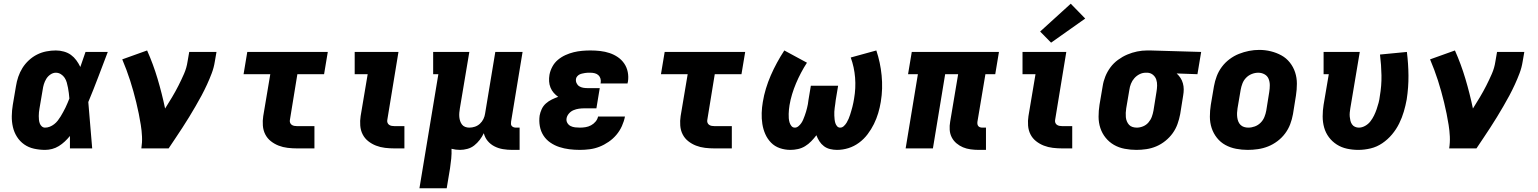

<svg xmlns="http://www.w3.org/2000/svg" viewBox="-20 -800 8290 1035"><path d="M223 8Q193 8 163.5 1.5Q134 -5 110.5 -21.5Q87 -38 71.5 -62.5Q56 -87 49.5 -115.5Q43 -144 43.5 -174.5Q44 -205 49 -235L66 -335Q70 -361 78.5 -386Q87 -411 101 -433.5Q115 -456 135.5 -475Q156 -494 180 -506Q204 -518 230 -523Q256 -528 281 -528Q303 -528 324.5 -522Q346 -516 362.5 -504Q379 -492 391.5 -475Q404 -458 413 -439Q420 -459 427 -479.5Q434 -500 441 -520H561Q535 -452 509.5 -384.5Q484 -317 456 -250Q462 -187 466.5 -124.5Q471 -62 477 0H357Q357 -17 357 -33.5Q357 -50 357 -67Q344 -51 329 -37Q314 -23 297 -12.5Q280 -2 261 3Q242 8 223 8ZM223 -112Q236 -112 248.5 -117Q261 -122 272 -130.5Q283 -139 291.5 -150Q300 -161 307 -172.5Q314 -184 320.5 -196Q327 -208 333 -220Q339 -232 344 -244.5Q349 -257 354 -269Q353 -284 351 -298.5Q349 -313 346.5 -327Q344 -341 340 -355Q336 -369 328.5 -380.5Q321 -392 308.5 -400Q296 -408 281 -408Q266 -408 252 -398.5Q238 -389 229.5 -375Q221 -361 216.5 -346Q212 -331 210 -316L193 -216Q191 -205 190 -195Q189 -185 189 -174.5Q189 -164 190 -154Q191 -144 194.5 -134.5Q198 -125 205.5 -118.5Q213 -112 223 -112Z M742 0Q747 -32 745.5 -64Q744 -96 739 -126.5Q734 -157 728 -187.5Q722 -218 714.5 -248Q707 -278 699 -307.5Q691 -337 681.5 -366Q672 -395 661.5 -423.5Q651 -452 639 -480L773 -528Q806 -454 829.5 -375Q853 -296 870 -215Q889 -245 907.5 -276Q926 -307 942 -338.5Q958 -370 972 -402Q986 -434 991 -468L1000 -520H1147L1138 -468Q1133 -436 1121.5 -405.5Q1110 -375 1096 -344.5Q1082 -314 1066.5 -285Q1051 -256 1034 -227Q1017 -198 999.5 -169Q982 -140 963.5 -112Q945 -84 926.5 -56Q908 -28 889 0Z M1582 0Q1556 0 1530.5 -3Q1505 -6 1482 -15Q1459 -24 1440 -39Q1421 -54 1410 -75.5Q1399 -97 1397 -123Q1395 -149 1399 -174L1437 -400H1293L1313 -520H1747L1727 -400H1583L1543 -155Q1541 -147 1543.5 -139.5Q1546 -132 1552 -127.5Q1558 -123 1566 -121.5Q1574 -120 1582 -120H1675V0Z M2107 0Q2081 0 2055.5 -3Q2030 -6 2007 -15Q1984 -24 1965 -39Q1946 -54 1935 -75.5Q1924 -97 1922 -123Q1920 -149 1924 -174L1962 -400H1892V-520H2128L2068 -155Q2066 -147 2068.5 -139.5Q2071 -132 2077 -127.5Q2083 -123 2091 -121.5Q2099 -120 2107 -120H2160V0Z M2241 215 2343 -400H2315V-520H2510L2459 -216Q2457 -204 2456 -192.5Q2455 -181 2456 -169.5Q2457 -158 2460.5 -147.5Q2464 -137 2470.5 -128.5Q2477 -120 2487.5 -116Q2498 -112 2510 -112Q2525 -112 2540 -117Q2555 -122 2567 -133Q2579 -144 2586 -158.5Q2593 -173 2595 -188L2650 -520H2797L2735 -144Q2734 -137 2734.5 -131Q2735 -125 2739 -120.5Q2743 -116 2749 -114Q2755 -112 2761 -112H2781V8H2741Q2716 8 2691.5 4Q2667 0 2645.5 -11Q2624 -22 2609 -40Q2594 -58 2588 -82Q2579 -63 2566 -46Q2553 -29 2536.5 -16Q2520 -3 2499.5 2.5Q2479 8 2460 8Q2448 8 2436.5 6.5Q2425 5 2414 2Q2415 28 2412.5 54.5Q2410 81 2406 107L2388 215Z M3106 8Q3077 8 3049 4.5Q3021 1 2995 -7.5Q2969 -16 2946.5 -31.5Q2924 -47 2909.5 -69.5Q2895 -92 2890 -120Q2885 -148 2889 -177Q2892 -194 2900 -211.5Q2908 -229 2922.5 -242Q2937 -255 2954.5 -263.5Q2972 -272 2989 -278Q2976 -287 2965 -299.5Q2954 -312 2947.5 -328Q2941 -344 2940 -361.5Q2939 -379 2942 -397Q2946 -419 2957.5 -440.5Q2969 -462 2987.5 -477.5Q3006 -493 3028 -503Q3050 -513 3072.5 -518.5Q3095 -524 3118 -526Q3141 -528 3163 -528Q3190 -528 3216 -525Q3242 -522 3266 -514Q3290 -506 3310.5 -492Q3331 -478 3345 -457.5Q3359 -437 3364 -411.5Q3369 -386 3365 -360Q3364 -357 3363.5 -354.5Q3363 -352 3363 -350H3217Q3217 -351 3217.5 -351.5Q3218 -352 3218 -353Q3220 -365 3217 -376Q3214 -387 3206 -394.5Q3198 -402 3186.5 -405Q3175 -408 3163 -408Q3156 -408 3148.5 -408Q3141 -408 3133.5 -406.5Q3126 -405 3118.5 -403.5Q3111 -402 3104 -398.5Q3097 -395 3091.5 -388.5Q3086 -382 3085 -375Q3083 -363 3088 -352Q3093 -341 3102.5 -335Q3112 -329 3123.5 -327Q3135 -325 3147 -325H3213L3195 -216H3129Q3115 -216 3100.5 -214Q3086 -212 3071.5 -206Q3057 -200 3046.5 -187.5Q3036 -175 3034 -161Q3032 -148 3038.5 -137Q3045 -126 3056 -120.5Q3067 -115 3080 -113.5Q3093 -112 3106 -112Q3121 -112 3136.5 -114.5Q3152 -117 3166 -124.5Q3180 -132 3190.5 -144.5Q3201 -157 3204 -172H3349Q3344 -146 3332.5 -120.5Q3321 -95 3303 -73.5Q3285 -52 3261 -35.5Q3237 -19 3211.5 -9Q3186 1 3159 4.5Q3132 8 3106 8Z M3832 0Q3806 0 3780.5 -3Q3755 -6 3732 -15Q3709 -24 3690 -39Q3671 -54 3660 -75.5Q3649 -97 3647 -123Q3645 -149 3649 -174L3687 -400H3543L3563 -520H3997L3977 -400H3833L3793 -155Q3791 -147 3793.5 -139.5Q3796 -132 3802 -127.5Q3808 -123 3816 -121.5Q3824 -120 3832 -120H3925V0Z M4241 8Q4211 8 4183.5 -1.5Q4156 -11 4136.5 -31Q4117 -51 4105.5 -77Q4094 -103 4089.5 -132Q4085 -161 4086 -191Q4087 -221 4092 -250Q4098 -287 4109 -323Q4120 -359 4135 -393.5Q4150 -428 4168.5 -462Q4187 -496 4208 -528L4330 -462Q4313 -436 4298 -407.5Q4283 -379 4271 -350.5Q4259 -322 4250 -292.5Q4241 -263 4236 -233Q4234 -222 4233 -210Q4232 -198 4231.5 -186Q4231 -174 4232 -162.5Q4233 -151 4236 -140.5Q4239 -130 4246 -121Q4253 -112 4265 -112Q4275 -112 4284 -119.5Q4293 -127 4299.5 -136.5Q4306 -146 4310 -156Q4314 -166 4318 -176.5Q4322 -187 4325 -197.5Q4328 -208 4330.5 -218Q4333 -228 4335 -238.5Q4337 -249 4338 -260L4351 -338H4498L4485 -260Q4484 -250 4482.5 -239.5Q4481 -229 4479.5 -218.5Q4478 -208 4477.5 -197.5Q4477 -187 4477.5 -177Q4478 -167 4479 -156.5Q4480 -146 4483 -136.5Q4486 -127 4492.5 -119.5Q4499 -112 4509 -112Q4520 -112 4529 -120.5Q4538 -129 4544 -139Q4550 -149 4554.5 -159.5Q4559 -170 4562.5 -181Q4566 -192 4569 -202.5Q4572 -213 4575 -224Q4578 -235 4580 -246Q4582 -257 4584 -268Q4594 -325 4589.5 -381.5Q4585 -438 4566 -490L4704 -528Q4715 -495 4722 -462Q4729 -429 4732.5 -393.5Q4736 -358 4735 -322.5Q4734 -287 4728 -251Q4723 -220 4714 -190Q4705 -160 4691 -131.5Q4677 -103 4657 -76.5Q4637 -50 4610.5 -30.5Q4584 -11 4553.5 -1.5Q4523 8 4492 8Q4473 8 4454.5 3.5Q4436 -1 4421.5 -12Q4407 -23 4397 -38.5Q4387 -54 4381 -71Q4368 -54 4353 -38.5Q4338 -23 4320 -12Q4302 -1 4281.5 3.5Q4261 8 4241 8Z M5256 8Q5234 8 5212 5Q5190 2 5171 -6Q5152 -14 5136 -27.5Q5120 -41 5110.5 -59.5Q5101 -78 5099.5 -100Q5098 -122 5102 -144L5145 -400H5075L5009 0H4862L4928 -400H4875L4895 -520H5365L5345 -400H5292L5249 -144Q5248 -137 5249 -131Q5250 -125 5253.5 -120.5Q5257 -116 5263 -114Q5269 -112 5276 -112H5295V8Z M5707 0Q5681 0 5655.5 -3Q5630 -6 5607 -15Q5584 -24 5565 -39Q5546 -54 5535 -75.5Q5524 -97 5522 -123Q5520 -149 5524 -174L5562 -400H5492V-520H5728L5668 -155Q5666 -147 5668.5 -139.5Q5671 -132 5677 -127.5Q5683 -123 5691 -121.5Q5699 -120 5707 -120H5760V0ZM5646 -570 5587 -630 5752 -780 5830 -700Z M6106 8Q6074 8 6042.5 2Q6011 -4 5985 -19Q5959 -34 5940 -57.5Q5921 -81 5911.5 -110Q5902 -139 5902 -171Q5902 -203 5907 -235L5924 -335Q5928 -362 5938.5 -388Q5949 -414 5966 -437Q5983 -460 6007 -477.5Q6031 -495 6057 -506Q6083 -517 6110 -522.5Q6137 -528 6164 -528Q6168 -528 6172.5 -528Q6177 -528 6181 -528L6455 -520L6435 -400L6323 -404Q6335 -393 6343.5 -380Q6352 -367 6356.5 -351Q6361 -335 6361 -318.5Q6361 -302 6358 -285L6342 -185Q6337 -158 6327.5 -131.5Q6318 -105 6301.5 -82Q6285 -59 6262 -40.5Q6239 -22 6213 -11Q6187 0 6159.5 4Q6132 8 6106 8ZM6108 -112Q6108 -112 6108 -112Q6108 -112 6108 -112Q6125 -112 6142 -119Q6159 -126 6171 -140Q6183 -154 6189 -170.5Q6195 -187 6198 -204L6214 -304Q6217 -321 6217.5 -338.5Q6218 -356 6213 -371Q6208 -386 6195.5 -396.5Q6183 -407 6166 -408H6161Q6160 -408 6158.5 -408Q6157 -408 6156 -408Q6139 -408 6123 -400Q6107 -392 6095 -378.5Q6083 -365 6076.5 -348.5Q6070 -332 6068 -316L6051 -216Q6049 -204 6048.5 -192Q6048 -180 6049 -168.5Q6050 -157 6054.5 -146Q6059 -135 6066.5 -127Q6074 -119 6085 -115.5Q6096 -112 6108 -112Z M6706 8Q6674 8 6643 2Q6612 -4 6585.5 -18.5Q6559 -33 6540 -57Q6521 -81 6511.5 -110Q6502 -139 6502 -171Q6502 -203 6507 -235L6524 -335Q6529 -363 6539 -389.5Q6549 -416 6566.5 -439.5Q6584 -463 6608 -481Q6632 -499 6658.5 -509.5Q6685 -520 6712.5 -525.5Q6740 -531 6768 -531Q6800 -531 6830.5 -523.5Q6861 -516 6887.5 -501.5Q6914 -487 6933 -463Q6952 -439 6961.5 -410Q6971 -381 6971 -349Q6971 -317 6966 -285L6950 -185Q6945 -157 6935 -130.5Q6925 -104 6907.5 -80.5Q6890 -57 6866 -39Q6842 -21 6815.5 -10.5Q6789 0 6761 4Q6733 8 6706 8ZM6709 -112Q6727 -112 6744.5 -118.5Q6762 -125 6775.5 -138.5Q6789 -152 6796 -169.5Q6803 -187 6806 -204L6822 -304Q6825 -323 6825 -341Q6825 -359 6818.5 -375Q6812 -391 6796.5 -399.5Q6781 -408 6763 -408Q6745 -408 6727.5 -401Q6710 -394 6697 -380.5Q6684 -367 6677.5 -350Q6671 -333 6668 -316L6651 -216Q6649 -204 6648.5 -191.5Q6648 -179 6649.5 -167.5Q6651 -156 6655 -145.5Q6659 -135 6667 -127Q6675 -119 6686 -115.5Q6697 -112 6709 -112Z M7302 8Q7271 8 7241 1.5Q7211 -5 7186 -21Q7161 -37 7143.5 -60.5Q7126 -84 7118 -112.5Q7110 -141 7110 -172.5Q7110 -204 7115 -235L7143 -400H7115V-520H7310L7259 -216Q7257 -204 7256 -193Q7255 -182 7256 -171Q7257 -160 7259.5 -149.5Q7262 -139 7268 -130Q7274 -121 7284 -116.5Q7294 -112 7305 -112Q7322 -112 7339 -121.5Q7356 -131 7367.5 -146Q7379 -161 7387 -177.5Q7395 -194 7401 -211.5Q7407 -229 7411.5 -246Q7416 -263 7418 -281Q7428 -338 7427 -394Q7426 -450 7419 -506L7564 -520Q7572 -456 7572.5 -392.5Q7573 -329 7563 -264Q7557 -231 7547.5 -198.5Q7538 -166 7522.5 -134.5Q7507 -103 7484 -75.5Q7461 -48 7431.5 -28Q7402 -8 7368.5 0Q7335 8 7302 8Z M7792 0Q7797 -32 7795.5 -64Q7794 -96 7789 -126.5Q7784 -157 7778 -187.5Q7772 -218 7764.5 -248Q7757 -278 7749 -307.5Q7741 -337 7731.5 -366Q7722 -395 7711.5 -423.5Q7701 -452 7689 -480L7823 -528Q7856 -454 7879.5 -375Q7903 -296 7920 -215Q7939 -245 7957.5 -276Q7976 -307 7992 -338.5Q8008 -370 8022 -402Q8036 -434 8041 -468L8050 -520H8197L8188 -468Q8183 -436 8171.5 -405.5Q8160 -375 8146 -344.5Q8132 -314 8116.5 -285Q8101 -256 8084 -227Q8067 -198 8049.5 -169Q8032 -140 8013.5 -112Q7995 -84 7976.5 -56Q7958 -28 7939 0Z"/></svg>

Font: Iosevka Etoile Heavy Oblique
Style: Regular
Weight: 900
Italic angle: -9°
Designer: Belleve Invis
Foundry: Belleve Invis
Version: Version 15.5.2; ttfautohint (v1.8.4)